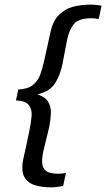

<svg xmlns="http://www.w3.org/2000/svg" viewBox="-20 -748 459 830"><path d="M253 56Q253 56 234.5 59Q216 62 202 62Q164 62 132.5 53Q101 44 85.5 17.5Q70 -9 81 -62Q87 -88 94 -120.5Q101 -153 106 -178Q114 -215 116.5 -245Q119 -275 105 -293.5Q91 -312 49 -314L59 -361Q100 -363 122 -380.5Q144 -398 154.5 -427Q165 -456 172 -490Q179 -520 184.5 -546.5Q190 -573 197 -604Q208 -657 234.5 -683.5Q261 -710 296.5 -719Q332 -728 370 -728Q385 -728 398 -726.5Q411 -725 419 -723L407 -666Q390 -669 374 -669Q319 -669 299 -643.5Q279 -618 270 -576L250 -471Q241 -426 219 -389.5Q197 -353 142 -340Q176 -329 188.5 -307.5Q201 -286 200 -258.5Q199 -231 193 -200L167 -93Q161 -64 162.5 -42.5Q164 -21 179.5 -9Q195 3 232 3Q247 3 265 0Z"/></svg>

Font: Epunda Sans Medium
Style: Italic
Weight: 500
Italic angle: -12.0243°
Designer: Simon Atzbach
Foundry: typofactur
Version: Version 2.204; ttfautohint (v1.8.4.7-5d5b)